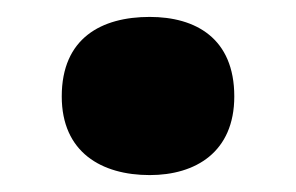

<svg xmlns="http://www.w3.org/2000/svg" viewBox="-20 -288 350 227"><path d="M53 -174C53 -108 100 -81 157 -81C211 -81 257 -108 257 -174C257 -243 211 -268 157 -268C100 -268 53 -243 53 -174Z"/></svg>

Font: Noto Sans Telugu UI Black
Style: Regular
Weight: 900
Designer: Jelle Bosma - Monotype Design Team
Foundry: Monotype Imaging Inc.
Version: Version 2.005